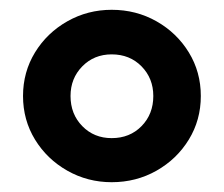

<svg xmlns="http://www.w3.org/2000/svg" viewBox="-20 -730 457 392"><path d="M27 -534Q27 -583 51.5 -623Q76 -663 117.5 -686.5Q159 -710 208 -710Q258 -710 299.5 -686.5Q341 -663 365.5 -623Q390 -583 390 -534Q390 -485 365.5 -445Q341 -405 299.5 -381.5Q258 -358 208 -358Q159 -358 117.5 -381.5Q76 -405 51.5 -445Q27 -485 27 -534ZM293 -534Q293 -570 269 -594.5Q245 -619 208 -619Q172 -619 148 -594.5Q124 -570 124 -534Q124 -497 148 -472.5Q172 -448 208 -448Q245 -448 269 -472.5Q293 -497 293 -534Z"/></svg>

Font: Idrija
Style: Regular
Weight: 800
Designer: Julieta Ulanovsky
Foundry: Julieta Ulanovsky
Version: Version 7.200